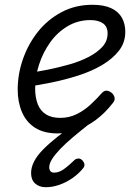

<svg xmlns="http://www.w3.org/2000/svg" viewBox="-20 -539 566 803"><path d="M221 19Q164 19 127 -4.5Q90 -28 72 -70Q54 -112 54 -164Q54 -229 76 -292Q98 -355 138.5 -406Q179 -457 237 -488Q295 -519 367 -519Q415 -519 445.5 -504.5Q476 -490 490 -464.5Q504 -439 504 -406Q504 -361 477.5 -327Q451 -293 407 -267Q363 -241 308.5 -223.5Q254 -206 198 -194.5Q142 -183 93 -176L99 -234Q137 -239 181.5 -248Q226 -257 270 -269.5Q314 -282 350 -300.5Q386 -319 408 -343Q430 -367 430 -399Q430 -428 410.5 -441.5Q391 -455 358 -455Q306 -455 263 -429.5Q220 -404 190 -362Q160 -320 143.5 -269.5Q127 -219 127 -169Q127 -131 138 -103Q149 -75 172.5 -60.5Q196 -46 232 -46Q269 -46 300.5 -61.5Q332 -77 358 -101Q384 -125 406 -150Q417 -162 429 -159.5Q441 -157 450 -148Q458 -139 459.5 -129Q461 -119 451 -107Q419 -66 381.5 -38Q344 -10 303.5 4.5Q263 19 221 19ZM172 244Q144 244 127 228.5Q110 213 110 185Q110 161 122.5 136.5Q135 112 160 86.5Q185 61 220.5 33Q256 5 302 -28L355 -26V-22Q317 8 285.5 34.5Q254 61 232 84Q210 107 198 126Q186 145 186 160Q186 171 191 177Q196 183 206 183Q226 183 245.5 169.5Q265 156 292 130Q297 125 306.5 124Q316 123 325 132Q332 140 333 148Q334 156 329 163Q310 187 283.5 205.5Q257 224 228 234Q199 244 172 244Z"/></svg>

Font: Playwrite US Trad Light
Style: Regular
Weight: 300
Designer: Veronika Burian, José Scaglione
Foundry: TypeTogether
Version: Version 1.003